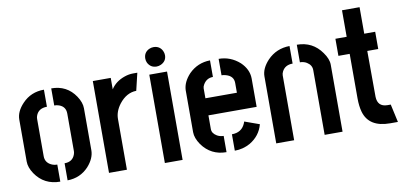

<svg xmlns="http://www.w3.org/2000/svg" viewBox="-67 -903 2339 1114"><g transform="rotate(-10 1102.5 -346.5)"><path d="M37.1 -147.5V-394.5Q37.1 -442.4 80.1 -487.3Q130.9 -541 208 -541V-440.4Q157.2 -440.4 142.6 -398.4Q139.6 -389.6 139.6 -380.9V-161.1Q139.6 -124 173.8 -107.4Q189.5 -99.6 209 -99.6V1Q114.3 1 62.5 -75.2Q37.1 -113.3 37.1 -147.5ZM252 1V-99.6Q298.8 -99.6 313.5 -139.6Q317.4 -150.4 317.4 -159.2V-380.9Q317.4 -421.9 279.3 -435.5Q266.6 -440.4 251 -440.4V-541Q342.8 -541 392.6 -466.8Q418 -428.7 418 -394.5V-147.5Q418 -99.6 377 -53.7Q327.1 0 252 1Z M496.1 0V-541H601.6V-473.6Q628.9 -516.6 683.6 -535.2Q709 -543.9 733.4 -543.9H758.8L734.4 -441.4Q676.8 -440.4 633.8 -385.7Q601.6 -343.8 601.6 -298.8V0Z M818.4 -616.2Q818.4 -652.3 850.6 -668Q863.3 -673.8 876 -673.8Q913.1 -673.8 928.7 -641.6Q934.6 -628.9 934.6 -616.2Q934.6 -581.1 901.4 -565.4Q888.7 -559.6 876 -559.6Q840.8 -559.6 824.2 -590.8Q818.4 -602.5 818.4 -616.2ZM825.2 0V-520.5H929.7V0Z M1017.6 -147.5V-395.5Q1019.5 -443.4 1061.5 -488.3Q1113.3 -540 1186.5 -541V-443.4Q1148.4 -443.4 1128.9 -409.2Q1122.1 -397.5 1122.1 -387.7V-329.1H1307.6V-386.7Q1307.6 -427.7 1262.7 -440.4Q1250 -444.3 1237.3 -444.3V-541Q1306.6 -541 1360.4 -493.2Q1405.3 -450.2 1406.2 -396.5V-228.5H1122.1V-147.5Q1122.1 -122.1 1150.4 -105.5Q1168 -95.7 1188.5 -95.7V0Q1097.7 0 1044.9 -73.2Q1017.6 -113.3 1017.6 -147.5ZM1237.3 0V-96.7Q1293.9 -96.7 1315.4 -144.5Q1318.4 -151.4 1320.3 -157.2L1407.2 -126Q1389.6 -59.6 1328.1 -23.4Q1286.1 0 1237.3 0Z M1481.4 0V-394.5Q1481.4 -441.4 1524.4 -487.3Q1577.1 -542 1655.3 -543V-439.5Q1610.4 -439.5 1592.8 -404.3Q1586.9 -392.6 1586.9 -381.8V0ZM1698.2 -439.5V-543Q1791 -543 1843.8 -467.8Q1872.1 -428.7 1872.1 -394.5V0H1766.6V-381.8Q1766.6 -411.1 1738.3 -428.7Q1720.7 -439.5 1698.2 -439.5Z M1924.8 -437.5V-538.1H1991.2V-694.3H2094.7V-538.1H2159.2V-436.5H2094.7L2095.7 -166Q2097.7 -107.4 2154.3 -106.4H2174.8L2198.2 0H2152.3Q2028.3 0 2001 -94.7Q1991.2 -128.9 1991.2 -175.8V-437.5Z"/></g></svg>

Font: Post No Bills Colombo
Style: Bold
Weight: 800
Designer: Kosala Senevirathne, Siva Puranthara, Lasantha Premarathna, Tharique Azeez
Foundry: Mooniak
Version: Version 1.220 ; ttfautohint (v1.5)